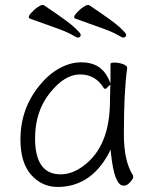

<svg xmlns="http://www.w3.org/2000/svg" viewBox="-20 -728 615 761"><path d="M470 8Q433 8 420 -119L418 -135L411 -120Q374 -52 323 -19.5Q272 13 209 13Q146 13 103.5 -35Q61 -83 61 -175Q61 -298 138 -391Q172 -433 215 -457Q258 -481 303 -481Q378 -481 409 -418L418 -398V-475Q418 -480 434 -480Q450 -480 467 -474Q484 -468 484 -459V-457Q471 -368 471 -195Q471 -89 507 -33Q508 -29 508 -24.5Q508 -20 496 -6Q484 8 470 8ZM119 -180Q119 -37 220 -37Q266 -37 310 -70Q416 -147 416 -330Q416 -355 417 -380L418 -393L408 -384Q401 -376 397.5 -376Q394 -376 392 -378Q359 -433 297.5 -433Q236 -433 177.5 -359.5Q119 -286 119 -180ZM480 -591Q480 -579 468 -579Q464 -579 444.5 -590.5Q425 -602 377 -619Q329 -636 279 -654Q268 -659 281.5 -674.5Q295 -690 308.5 -699Q322 -708 326 -708H333Q430 -643 455 -619.5Q480 -596 480 -591ZM279 -654ZM300 -591Q300 -579 288 -579Q284 -579 264.5 -590.5Q245 -602 197 -619Q149 -636 99 -654Q88 -659 101.5 -674.5Q115 -690 128.5 -699Q142 -708 146 -708H153Q250 -643 275 -619.5Q300 -596 300 -591ZM99 -654Z"/></svg>

Font: LXGW WenKai Lite Light
Style: Regular
Weight: 300
Designer: LXGW / Fontworks Inc.
Foundry: LXGW / Fontworks Inc.
Version: Version 1.511; March 25, 2025